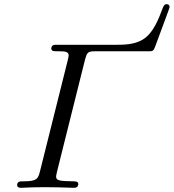

<svg xmlns="http://www.w3.org/2000/svg" viewBox="-20 -897 830 917"><path d="M62 -13C62 -3 70 0 80 0C91 0 126 -3 194 -3C250 -3 264 -2 334 0C353 0 354 -15 354 -18C354 -25 350 -31 333 -31C266 -32 248 -34 248 -53C248 -60 251 -70 254 -84L386 -612C395 -645 399 -652 431 -652H692C711 -652 714 -655 722 -677C790 -862 790 -858 790 -865C790 -873 783 -877 776 -877C764 -877 761 -867 757 -858C740 -814 714 -738 660 -707C619 -683 570 -683 524 -683H251C243 -683 233 -684 228 -676C224 -670 223 -661 229 -656C234 -652 244 -652 256 -652H266C287 -652 308 -651 308 -633C308 -628 306 -620 304 -611L171 -79C162 -44 158 -31 92 -31H85C74 -31 62 -29 62 -13Z"/></svg>

Font: CMU Serif
Style: Italic
Weight: 500
Italic angle: -14.04°
Version: Version 0.7.0